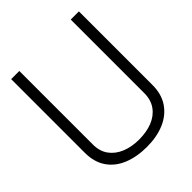

<svg xmlns="http://www.w3.org/2000/svg" viewBox="-199 -819 948 948"><g transform="rotate(-45 275.0 -344.5)"><path d="M511 -186V-700H454V-187Q454 -139 430.5 -106.5Q407 -74 366.5 -58Q326 -42 274 -42Q223 -42 182.5 -58.5Q142 -75 118.5 -107Q95 -139 95 -187V-700H38V-186Q38 -121 68 -77Q98 -33 152 -11Q206 11 276 11Q345 11 398 -11.5Q451 -34 481 -78Q511 -122 511 -186Z"/></g></svg>

Font: AdventPro_ExpandedRegular
Style: ExpandedRegular
Weight: 400
Width: 7
Designer: VivaRado, Andreas Kalpakidis
Foundry: VivaRado, Andreas Kalpakidis
Version: Version 3.000